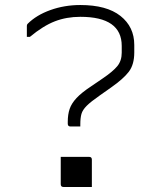

<svg xmlns="http://www.w3.org/2000/svg" viewBox="-20 -740 640 765"><path d="M300 -720Q405 -720 460 -676.5Q515 -633 515 -561V-531Q515 -483 493.5 -454.5Q472 -426 422 -391L378 -360Q342 -335 325.5 -318.5Q309 -302 304.5 -286Q300 -270 300 -245V-236H261Q250 -236 250 -247V-255Q250 -284 257.5 -306Q265 -328 285 -349.5Q305 -371 343 -396L387 -426Q430 -455 447.5 -476.5Q465 -498 465 -530V-557Q465 -673 300 -673Q245 -673 198.5 -655Q152 -637 99 -593H87V-637Q87 -642 90 -645Q125 -680 181 -700Q237 -720 300 -720ZM346 5H233Q222 5 222 -6V-115H335Q346 -115 346 -104Z"/></svg>

Font: Recursive Mn Lnr St Lt
Style: Regular
Weight: 300
Monospace: yes
Version: Version 1.079;hotconv 1.0.112;makeotfexe 2.5.65598; ttfautoh